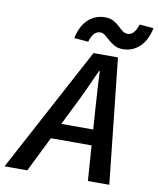

<svg xmlns="http://www.w3.org/2000/svg" viewBox="-150 -918 816 989"><g transform="rotate(10 258.0 -423.0)"><path d="M241 -365 192 -266H359L352 -365Q349 -415 345.5 -465Q342 -515 340 -568H336Q312 -515 289.5 -465.5Q267 -416 241 -365ZM-58 0 292 -654H420L490 0H378L365 -184H152L61 0ZM437 -700Q411 -700 393 -710Q375 -720 361 -732.5Q347 -745 334.5 -755Q322 -765 308 -765Q272 -765 255 -707L181 -713Q196 -781 233 -813.5Q270 -846 319 -846Q345 -846 363 -836.5Q381 -827 394.5 -814Q408 -801 420.5 -791.5Q433 -782 448 -782Q482 -782 501 -840L574 -834Q560 -767 523 -733.5Q486 -700 437 -700Z"/></g></svg>

Font: Source Sans Pro SemiBold
Style: Italic
Weight: 600
Italic angle: -11°
Designer: Paul D. Hunt
Foundry: Adobe Systems Incorporated
Version: Version 1.095;hotconv 1.0.109;makeotfexe 2.5.65596